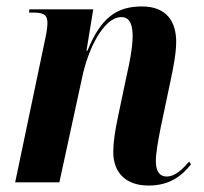

<svg xmlns="http://www.w3.org/2000/svg" viewBox="-20 -565 632 595"><path d="M440 10C505 10 543 -19 572 -56L566 -64C548 -44 525 -18 496 -18C475 -18 463 -34 463 -65C463 -94 470 -127 477 -165L509 -317C517 -355 526 -400 526 -435C526 -495 499 -545 420 -545C342 -545 293 -511 251 -408H248L269 -536H71L70 -526H85C120 -526 127 -515 127 -493C127 -481 124 -462 120 -444L27 0H164L235 -327C252 -409 300 -512 356 -512C387 -512 391 -479 391 -452C391 -417 380 -363 374 -338L346 -205C336 -158 331 -122 331 -94C331 -30 370 10 440 10Z"/></svg>

Font: Noto Serif Display Condensed
Style: Bold Italic
Weight: 700
Width: 3
Italic angle: -12°
Designer: Monotype Design Team
Foundry: Monotype Imaging Inc.
Version: Version 2.009